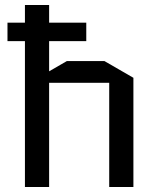

<svg xmlns="http://www.w3.org/2000/svg" viewBox="-20 -750 635 770"><path d="M177 0H80V-585H10V-659H80V-730H177V-659H326V-585H177V-464L248 -505H399L515 -438V0H418V-418H177Z"/></svg>

Font: Quantico
Style: Regular
Weight: 400
Designer: Matt Desmond
Foundry: MADtype
Version: Version 2.002